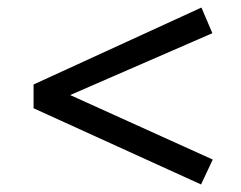

<svg xmlns="http://www.w3.org/2000/svg" viewBox="-20 -534 640 509"><path d="M513 -45 69 -247V-310L514 -514L543 -446L166 -282L544 -111Z"/></svg>

Font: Wittgenstein Semibold
Style: Regular
Weight: 600
Designer: Jörg Drees
Foundry: Jörg Drees
Version: Version 1.303; ttfautohint (v1.8.4.7-5d5b)